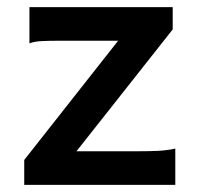

<svg xmlns="http://www.w3.org/2000/svg" viewBox="-20 -518 554 538"><path d="M62.5 -498H463.9V-435.5L194.3 -94.2H370.1Q394.5 -94.2 420.2 -95.2Q445.8 -96.2 471.2 -101.6V0H47.9V-69.8L311 -403.8H138.2Q116.7 -403.8 96.4 -402.8Q76.2 -401.9 62.5 -396.5Z"/></svg>

Font: Kanchenjunga
Style: Bold
Weight: 700
Designer: Becca Hirsbrunner Spalinger
Foundry: SIL International
Version: Version 2.001